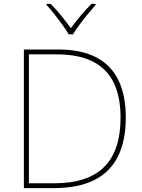

<svg xmlns="http://www.w3.org/2000/svg" viewBox="-20 -969 732 989"><path d="M628 -364Q628 -244 587.5 -163Q547 -82 464.5 -41Q382 0 257 0H103V-714H280Q398 -714 475 -674Q552 -634 590 -556Q628 -478 628 -364ZM601 -363Q601 -469 566.5 -541.5Q532 -614 459 -651.5Q386 -689 270 -689H129V-25H260Q432 -25 516.5 -109Q601 -193 601 -363ZM334 -792Q322 -813 302 -840.5Q282 -868 260.5 -895.5Q239 -923 220 -943V-949H241Q269 -921 296.5 -887Q324 -853 345 -824Q366 -853 394.5 -887Q423 -921 451 -949H472V-943Q454 -923 431.5 -895.5Q409 -868 388.5 -840.5Q368 -813 356 -792Z"/></svg>

Font: Noto Sans Hebrew Thin
Style: Regular
Weight: 250
Designer: Monotype Design Team
Foundry: Monotype Imaging Inc.
Version: Version 2.003